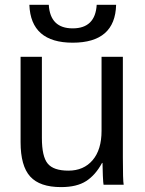

<svg xmlns="http://www.w3.org/2000/svg" viewBox="-20 -762 599 792"><path d="M279.8 -585.9Q106.9 -585.9 101.1 -742.2H181.2Q187 -645 279.8 -645Q373 -645 378.9 -742.2H459Q455.1 -585.9 279.8 -585.9ZM64.9 -527.8H152.8V-192.9Q152.8 -116.2 176.8 -87.2Q200.7 -58.1 262.2 -58.1Q325.2 -58.1 362.1 -101.3Q398.9 -144.5 398.9 -222.2V-527.8H486.8V-112.8Q486.8 -15.6 490.2 0H407.2Q405.8 -4.4 404.3 -36.9Q402.8 -69.3 402.8 -89.8H400.9Q374 -40 335.4 -15.1Q296.9 9.8 231.9 9.8Q144 9.8 104.5 -33.9Q64.9 -77.6 64.9 -175.8Z"/></svg>

Font: Libra Sans Modern
Style: Regular
Weight: 400
Foundry: Stefan Peev, Context Ltd
Version: Version 1.000